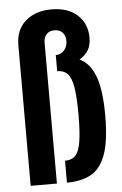

<svg xmlns="http://www.w3.org/2000/svg" viewBox="-53 -781 521 820"><g transform="rotate(-5 207.0 -371.5)"><path d="M45 0H157.5V-603Q157.5 -626 169.5 -639.5Q181.5 -653 203.5 -653Q224.5 -653 237.8 -640.2Q251 -627.5 251 -604Q251 -579.5 236.8 -563.2Q222.5 -547 200.5 -547V-478Q228.5 -478 244.8 -461.2Q261 -444.5 268 -402.2Q275 -360 275 -283.5Q275 -211 268.2 -169.5Q261.5 -128 245.5 -111Q229.5 -94 200.5 -94V0Q260.5 0 302.5 -22Q344.5 -44 366.5 -103Q388.5 -162 388.5 -272Q388.5 -380 366.5 -439.5Q344.5 -499 300 -519Q326.5 -535.5 338.5 -556.5Q350.5 -577.5 350.5 -608.5Q350.5 -668.5 310 -705.8Q269.5 -743 199 -743Q129.5 -743 87.2 -705.8Q45 -668.5 45 -603Z"/></g></svg>

Font: League Gothic SemiExpanded
Style: Regular
Weight: 400
Width: 6
Designer: The League of Moveable Type
Version: Version 1.600; ttfautohint (v1.8.3)